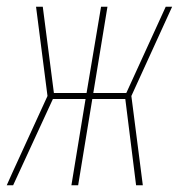

<svg xmlns="http://www.w3.org/2000/svg" viewBox="-28 -550 548 570"><path d="M-8 0 9 -38 113 -265 79 -530H99L132 -274H229L272 -530H291L249 -274H347L464 -530H483L362 -265L396 0H376L344 -256H246L204 0H184L226 -256H129L11 0Z"/></svg>

Font: Iosevka Curly Thin Oblique
Style: Regular
Weight: 100
Italic angle: -9°
Monospace: yes
Designer: Belleve Invis
Foundry: Belleve Invis
Version: Version 11.1.0; ttfautohint (v1.8.3)